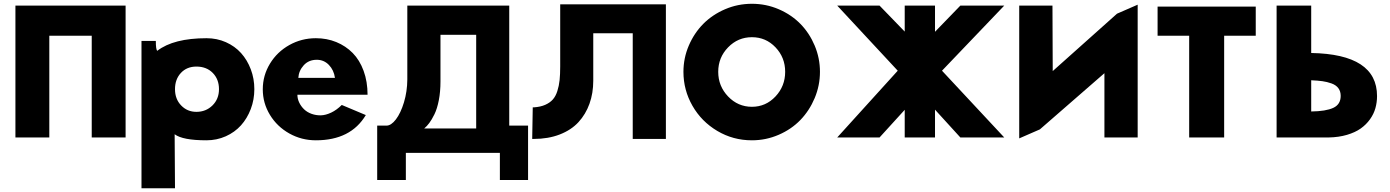

<svg xmlns="http://www.w3.org/2000/svg" viewBox="-20 -731 7390 1021"><path d="M62 0V-701.2H647.9V0H467.8V-541H242.2V0Z M732.4 270V-513.2H808.6Q808.6 -466.8 816.4 -460.9Q903.3 -527.8 1078.6 -527.8Q1133.8 -527.8 1181.4 -506.6Q1229 -485.4 1262 -448.7Q1294.9 -412.1 1313.7 -362.3Q1332.5 -312.5 1332.5 -256.8Q1332.5 -201.2 1313.5 -151.1Q1294.4 -101.1 1261.5 -64.5Q1228.5 -27.8 1180.7 -6.3Q1132.8 15.1 1077.6 15.1Q951.2 15.1 908.7 -17.1L910.6 270ZM1024.4 -136.2Q1075.2 -136.2 1109.9 -170.4Q1144.5 -204.6 1144.5 -256.8Q1144.5 -309.6 1111.3 -343.3Q1078.1 -377 1024.4 -377Q973.6 -377 942.1 -343.3Q910.6 -309.6 910.6 -256.8Q910.6 -204.1 943.4 -170.2Q976.1 -136.2 1024.4 -136.2Z M1377.4 -255.9Q1377.4 -329.6 1415.5 -392.3Q1453.6 -455.1 1518.6 -491.5Q1583.5 -527.8 1659.7 -527.8Q1718.3 -527.8 1768.3 -507.3Q1818.4 -486.8 1855.5 -449.2Q1892.6 -411.6 1913.6 -354.2Q1934.6 -296.9 1934.6 -227.1H1561.5Q1561.5 -205.6 1571.3 -185.3Q1581.1 -165 1597.4 -149.4Q1613.8 -133.8 1637.2 -125.5Q1660.6 -117.2 1686 -117.7Q1711.4 -118.2 1741 -132.1Q1770.5 -146 1797.4 -172.9L1925.3 -119.1Q1845.2 15.1 1659.7 15.1Q1583.5 15.1 1518.6 -21.2Q1453.6 -57.6 1415.5 -120.1Q1377.4 -182.6 1377.4 -255.9ZM1566.4 -316.9H1761.2Q1755.4 -358.4 1729 -385.7Q1702.6 -413.1 1664.6 -413.1Q1621.6 -413.1 1595.2 -384Q1568.8 -355 1566.4 -316.9Z M1985.8 -63H2035.2Q2060.1 -63 2085.4 -96.2Q2110.8 -129.4 2128.2 -187Q2145.5 -244.6 2146 -308.1V-701.2H2688V-63H2788.1V226.1H2638.2V82H2138.2V226.1H1985.8ZM2235.8 -47.9H2512.2V-545.9H2322.3V-297.9Q2322.3 -243.2 2313.5 -198Q2304.7 -152.8 2290.3 -123.5Q2275.9 -94.2 2262.9 -76.9Q2250 -59.6 2235.8 -47.9Z M2810.1 7.8 2813 -160.2H2819.8Q2854.5 -162.6 2879.4 -173.6Q2904.3 -184.6 2919.7 -201.9Q2935.1 -219.2 2943.8 -246.8Q2952.6 -274.4 2955.8 -304.9Q2959 -335.4 2959 -377.9V-708H3521V7.8H3344.7V-554.2H3134.8V-301.8Q3134.8 -235.4 3114.7 -179.4Q3094.7 -123.5 3056.2 -81.5Q3017.6 -39.6 2956.5 -15.9Q2895.5 7.8 2817.9 7.8Z M3614.3 -349.1Q3614.3 -421.9 3642.8 -488.5Q3671.4 -555.2 3719.7 -604Q3768.1 -652.8 3835.7 -681.9Q3903.3 -710.9 3978.5 -710.9Q4053.7 -710.9 4121.1 -681.9Q4188.5 -652.8 4236.3 -604Q4284.2 -555.2 4312.3 -488.5Q4340.3 -421.9 4340.3 -349.1Q4340.3 -276.4 4312.3 -209.5Q4284.2 -142.6 4236.3 -93Q4188.5 -43.5 4120.8 -14.2Q4053.2 15.1 3978.5 15.1Q3878.4 15.1 3794.4 -34.7Q3710.4 -84.5 3662.4 -168.2Q3614.3 -252 3614.3 -349.1ZM3978.5 -163.1Q4052.2 -163.1 4103.8 -218Q4155.3 -272.9 4155.3 -349.1Q4155.3 -425.3 4104 -479.2Q4052.7 -533.2 3978.5 -533.2Q3904.3 -533.2 3851.8 -479.2Q3799.3 -425.3 3799.3 -349.1Q3799.3 -272.9 3851.8 -218Q3904.3 -163.1 3978.5 -163.1Z M4432.1 0 4753.9 -355 4432.1 -701.2H4657.2L4791 -563V-701.2H4952.1V-562L5086.9 -701.2H5320.3L4989.3 -355L5320.3 0H5086.9L4952.1 -147.9V0H4791V-147L4657.2 0Z M5399.9 4.9V-701.2H5576.7L5578.1 -353L5919.9 -658.2L6029.8 -706.1V0H5853V-341.8L5509.8 -43Z M6135.7 -541V-695.8H6657.7V-541H6489.7V0H6303.7V-541Z M6768.6 0V-701.2H6952.6V-449.2Q7302.7 -442.9 7302.7 -220.2Q7302.7 -186.5 7293.9 -155.5Q7285.2 -124.5 7265.1 -96.4Q7245.1 -68.4 7215.8 -47.6Q7186.5 -26.9 7142.8 -13.9Q7099.1 -1 7045.4 0ZM6952.6 -138.2Q7030.8 -139.2 7070.1 -157.5Q7109.4 -175.8 7109.4 -221.2Q7109.4 -245.6 7096.9 -262.2Q7084.5 -278.8 7060.5 -287.4Q7036.6 -295.9 7012 -299.3Q6987.3 -302.7 6952.6 -304.2Z"/></svg>

Font: Hussar Preview
Style: Bold
Weight: 700
Foundry: Cannot Into Space Fonts, PlusOne Fonts
Version: Version 2.29RC2 "Millennial"